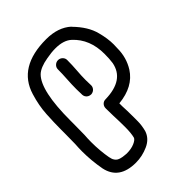

<svg xmlns="http://www.w3.org/2000/svg" viewBox="-229 -909 1018 1018"><g transform="rotate(-45 280.0 -400.0)"><path d="M270 -424Q254 -424 244 -433Q234 -442 233 -456Q232 -477 232 -499Q232 -535 234.5 -572Q237 -609 237 -643Q237 -657 247.5 -667Q258 -677 272 -677Q286 -677 296.5 -667Q307 -657 307 -643Q307 -606 304 -567Q301 -532 301 -499L302 -458Q302 -446 293.5 -436Q285 -426 270 -424ZM180 0Q55 0 33 -104Q20 -175 20 -244Q20 -271 22 -298Q23 -330 23 -379V-405Q23 -457 26.5 -518Q30 -579 50 -644Q97 -800 306 -800Q395 -800 448 -752V-751Q510 -688 526 -624Q540 -572 540 -527L539 -499Q539 -430 504 -374Q454 -296 340 -285V-263Q342 -227 342 -191Q342 -179 342 -149Q342 -119 333 -84Q319 -41 273.5 -20.5Q228 0 180 0ZM180 -69Q214 -69 238 -79.5Q262 -90 266 -102Q273 -130 273 -174Q273 -218 271 -260L270 -317Q270 -332 279.5 -342Q289 -352 304 -352Q446 -355 466 -461Q470 -488 470 -526Q470 -636 400 -701Q368 -731 306 -731Q276 -731 239 -724Q180 -714 154 -689Q92 -627 92 -404V-379Q92 -328 91 -297Q89 -270 89 -245Q89 -180 100 -119Q101 -119 101 -118Q103 -100 116 -86.5Q129 -73 168 -70Z"/></g></svg>

Font: Bubblez Graffiti
Style: Regular
Weight: 400
Designer: GGBotNet
Foundry: GGBotNet
Version: 1.00